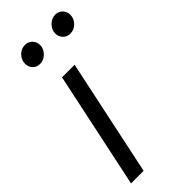

<svg xmlns="http://www.w3.org/2000/svg" viewBox="-229 -739 777 777"><g transform="rotate(-45 159.5 -350.0)"><path d="M10 0 116 -501H188L82 0ZM92 -602Q73 -602 61 -614.5Q49 -627 49 -645.7Q49 -667 64.8 -683.5Q80.6 -700 103 -700Q121.2 -700 133.6 -687.1Q146 -674.1 146 -656Q146 -635 129.5 -618.5Q113 -602 92 -602ZM265 -602Q247 -602 234.5 -614.5Q222 -627 222 -645.7Q222 -667 238.5 -683.5Q255 -700 276.8 -700Q294.7 -700 306.8 -687.1Q319 -674.1 319 -656Q319 -635 303.2 -618.5Q287.4 -602 265 -602Z"/></g></svg>

Font: Red Hat Display VF
Style: Italic
Weight: 300
Italic angle: -12°
Designer: Pentagram, MCKL
Foundry: Pentagram, MCKL
Version: Version 1.023